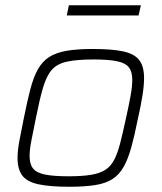

<svg xmlns="http://www.w3.org/2000/svg" viewBox="-20 -705 619 733"><path d="M245 8Q170 8 126.5 -1.5Q83 -11 65 -35Q47 -59 47 -102Q47 -130 54 -167.5Q61 -205 71 -254Q84 -319 96 -365Q108 -411 125 -441Q142 -471 168 -487.5Q194 -504 234 -511Q274 -518 334 -518Q409 -518 451.5 -508.5Q494 -499 512 -475Q530 -451 530 -407Q530 -379 524 -341Q518 -303 507 -254Q494 -189 481.5 -143.5Q469 -98 452 -68Q435 -38 409.5 -21.5Q384 -5 344 1.5Q304 8 245 8ZM242 -32Q293 -32 327 -37.5Q361 -43 382 -56.5Q403 -70 416 -95Q429 -120 439 -159Q449 -198 461 -254Q472 -303 478.5 -339Q485 -375 485 -400Q485 -432 471.5 -448.5Q458 -465 425.5 -471.5Q393 -478 337 -478Q273 -478 235 -469.5Q197 -461 177 -437.5Q157 -414 144 -369.5Q131 -325 117 -254Q107 -205 100 -169.5Q93 -134 93 -109Q93 -78 106.5 -61.5Q120 -45 152.5 -38.5Q185 -32 242 -32ZM235 -646 243 -685H518L509 -646Z"/></svg>

Font: Saira Thin ExtraLight
Style: Italic
Weight: 250
Italic angle: -12°
Version: Version 1.101